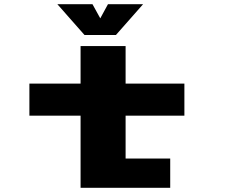

<svg xmlns="http://www.w3.org/2000/svg" viewBox="-20 -901 1090 921"><path d="M666.5 -881 536 -733H385.5L255 -881H423.5L461 -813L498 -881ZM121 -346V-500H366.5V-680H582.5V-500H864.5V-346H582.5V-140.5H796.5V0H366.5V-346Z"/></svg>

Font: League Mono Extended ExtraBold
Style: Regular
Weight: 800
Width: 9
Designer: Tyler Finck
Foundry: The League of Moveable Type / Tyler Finck
Version: Version 2.210